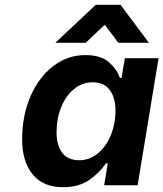

<svg xmlns="http://www.w3.org/2000/svg" viewBox="-20 -770 679 798"><path d="M72 -191Q72 -289 106.5 -369Q141 -449 201 -495Q261 -541 334 -541Q401 -541 434.5 -510Q468 -479 478 -446H485L499 -528H639L552 0H413L428 -91H420Q396 -54 352.5 -23Q309 8 241 8Q159 8 115.5 -45.5Q72 -99 72 -191ZM460 -312Q460 -363 436.5 -395.5Q413 -428 364 -428Q323 -428 288.5 -400.5Q254 -373 234.5 -325Q215 -277 215 -219Q215 -168 238 -136Q261 -104 310 -104Q351 -104 385.5 -131.5Q420 -159 440 -207Q460 -255 460 -312ZM378 -750H481L599 -592H472L417 -665H413L336 -592H210Z"/></svg>

Font: Be Vietnam
Style: Bold Italic
Weight: 700
Italic angle: -9.66701°
Designer: Gabriel Lam
Foundry: TypeRant
Version: Version 3.000